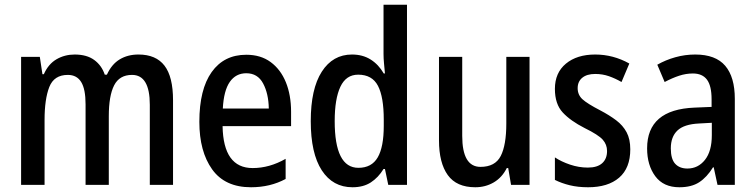

<svg xmlns="http://www.w3.org/2000/svg" viewBox="-20 -780 3187 810"><path d="M564 -550Q638 -550 674 -503Q710 -456 710 -357V0H612V-338Q612 -464 537 -464Q484 -464 461.5 -420Q439 -376 439 -290V0H341V-340Q341 -404 322.5 -434Q304 -464 266 -464Q208 -464 188 -413Q168 -362 168 -274V0H69V-540H148L159 -467H165Q184 -510 218.5 -530Q253 -550 295 -550Q346 -550 377.5 -527Q409 -504 422 -465H431Q451 -509 485 -529.5Q519 -550 564 -550Z M1019 -549Q1080 -549 1122 -518Q1164 -487 1186 -433Q1208 -379 1208 -308V-248H919Q922 -71 1046 -71Q1117 -71 1185 -110V-25Q1120 10 1039 10Q929 10 875 -65.5Q821 -141 821 -266Q821 -403 873 -476Q925 -549 1019 -549ZM1019 -471Q975 -471 949.5 -434.5Q924 -398 920 -322H1114Q1113 -385 1090 -428Q1067 -471 1019 -471Z M1467 10Q1384 10 1337.5 -61.5Q1291 -133 1291 -269Q1291 -405 1337.5 -477.5Q1384 -550 1465 -550Q1510 -550 1543.5 -529Q1577 -508 1599 -470H1604Q1602 -492 1600 -513Q1598 -534 1598 -552V-760H1697V0H1618L1604 -67H1598Q1576 -31 1544.5 -10.5Q1513 10 1467 10ZM1492 -72Q1548 -72 1573.5 -116Q1599 -160 1599 -249V-275Q1599 -371 1574.5 -418Q1550 -465 1491 -465Q1440 -465 1416 -414Q1392 -363 1392 -269Q1392 -72 1492 -72Z M2214 -540V0H2136L2124 -71H2118Q2098 -31 2063 -10.5Q2028 10 1985 10Q1906 10 1869 -41.5Q1832 -93 1832 -188V-540H1930V-207Q1930 -76 2007 -76Q2069 -76 2092.5 -122Q2116 -168 2116 -259V-540Z M2639 -150Q2639 -71 2592 -30.5Q2545 10 2461 10Q2418 10 2383.5 1.5Q2349 -7 2321 -21V-116Q2348 -98 2385 -85.5Q2422 -73 2460 -73Q2500 -73 2520.5 -91.5Q2541 -110 2541 -143Q2541 -170 2523 -190.5Q2505 -211 2446 -240Q2387 -270 2354 -305.5Q2321 -341 2321 -405Q2321 -473 2367.5 -511.5Q2414 -550 2491 -550Q2567 -550 2635 -512L2602 -434Q2576 -449 2549 -458.5Q2522 -468 2491 -468Q2456 -468 2436.5 -452Q2417 -436 2417 -408Q2417 -380 2437 -361.5Q2457 -343 2513 -314Q2551 -294 2579.5 -272.5Q2608 -251 2623.5 -222Q2639 -193 2639 -150Z M2913 -550Q2999 -550 3039.5 -502.5Q3080 -455 3080 -363V0H3007L2991 -74H2988Q2962 -32 2929.5 -11Q2897 10 2846 10Q2779 10 2744.5 -36.5Q2710 -83 2710 -154Q2710 -318 2910 -326L2982 -329V-361Q2982 -418 2962.5 -444Q2943 -470 2903 -470Q2874 -470 2845 -460.5Q2816 -451 2784 -434L2753 -507Q2788 -527 2829 -538.5Q2870 -550 2913 -550ZM2929 -259Q2866 -256 2838 -229.5Q2810 -203 2810 -154Q2810 -109 2828.5 -89Q2847 -69 2880 -69Q2925 -69 2954 -105.5Q2983 -142 2983 -210V-262Z"/></svg>

Font: Noto Sans Telugu Condensed Medium
Style: Regular
Weight: 500
Width: 3
Designer: Jelle Bosma - Monotype Design Team
Foundry: Monotype Imaging Inc.
Version: Version 2.005; ttfautohint (v1.8.4.7-5d5b)